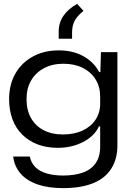

<svg xmlns="http://www.w3.org/2000/svg" viewBox="-20 -794 685 991"><path d="M305 177Q229 177 173 157.5Q117 138 85.5 101Q54 64 48 14H134Q140 46 162.5 68.5Q185 91 222 101.5Q259 112 306 112Q364 112 407 97Q450 82 473.5 48.5Q497 15 497 -37V-142H491Q467 -91 408.5 -61Q350 -31 278 -31Q220 -31 173.5 -49Q127 -67 94 -100Q61 -133 44 -179.5Q27 -226 27 -282Q27 -358 59.5 -414.5Q92 -471 150 -502.5Q208 -534 283 -534Q357 -534 411 -503.5Q465 -473 492 -422H498L501 -525H586V-44Q586 27 554 77Q522 127 459.5 152Q397 177 305 177ZM304 -100Q363 -100 406 -120Q449 -140 473 -176Q497 -212 497 -258V-295Q497 -346 473.5 -384Q450 -422 407.5 -443.5Q365 -465 307 -465Q250 -465 207 -442Q164 -419 140.5 -378.5Q117 -338 117 -282Q117 -225 140.5 -184Q164 -143 206 -121.5Q248 -100 304 -100ZM283 -594V-631Q283 -677 307.5 -712.5Q332 -748 378 -774L411 -738Q379 -712 365.5 -687Q352 -662 352 -626V-594Z"/></svg>

Font: Mona Sans Expanded
Style: Regular
Weight: 400
Width: 7
Designer: Deni Anggara
Foundry: GitHub
Version: Version 2.000